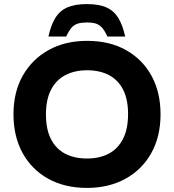

<svg xmlns="http://www.w3.org/2000/svg" viewBox="-20 -910 852 940"><path d="M406 10Q296 10 215 -35.5Q134 -81 90 -162Q46 -243 46 -351Q46 -459 91.5 -539.5Q137 -620 218 -665Q299 -710 406 -710Q517 -710 597.5 -664.5Q678 -619 722 -538.5Q766 -458 766 -350Q766 -242 721 -161Q676 -80 594.5 -35Q513 10 406 10ZM406 -134Q467 -134 512 -157.5Q557 -181 582 -229.5Q607 -278 607 -351Q607 -424 582.5 -471.5Q558 -519 513 -542.5Q468 -566 406 -566Q346 -566 300.5 -542.5Q255 -519 230 -471Q205 -423 205 -350Q205 -277 229.5 -229Q254 -181 299 -157.5Q344 -134 406 -134ZM217 -731Q229 -786 250.5 -821.5Q272 -857 309 -873.5Q346 -890 405 -890Q465 -890 501.5 -873.5Q538 -857 559.5 -821.5Q581 -786 593 -731H506Q493 -759 480 -774Q467 -789 449.5 -794.5Q432 -800 405 -800Q379 -800 361 -794.5Q343 -789 330 -774Q317 -759 304 -731Z"/></svg>

Font: REM SemiBold
Style: Regular
Weight: 600
Designer: Octavio Pardo
Foundry: Ashler Design
Version: Version 1.005;gftools[0.9.28]